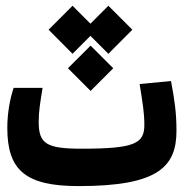

<svg xmlns="http://www.w3.org/2000/svg" viewBox="-20 -630 626 654"><path d="M248.5 3.9C521.5 3.9 581.1 -63.5 581.1 -185.1C581.1 -246.1 574.7 -288.6 562.5 -354L455.6 -343.8C465.8 -280.3 471.7 -245.1 471.7 -204.6C471.7 -141.1 439 -123.5 258.3 -123.5C139.2 -123.5 111.8 -139.6 111.8 -214.4C111.8 -251.5 116.7 -278.8 125 -330.6H26.4C14.2 -294.4 4.9 -244.6 4.9 -194.3C4.9 -48.3 68.8 3.9 248.5 3.9ZM349.1 -610.4 288.1 -549.3 227.1 -610.4 145.5 -528.8 227.1 -446.8 288.1 -507.8 349.1 -446.8 430.7 -528.8ZM288.6 -474.6 211.4 -397.5 288.6 -320.3 365.7 -397.5Z"/></svg>

Font: Cascadia Mono SemiBold
Style: Regular
Weight: 600
Monospace: yes
Designer: Aaron Bell
Foundry: Saja Typeworks
Version: Version 2404.023